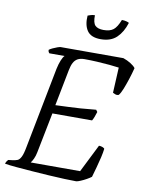

<svg xmlns="http://www.w3.org/2000/svg" viewBox="-104 -976 798 1044"><g transform="rotate(10 294.5 -453.5)"><path d="M391 0Q366 0 326 -1.5Q286 -3 238.5 -6Q191 -9 143.5 -12.5Q96 -16 56.5 -19.5Q17 -23 -7 -27Q-5 -35 -2 -39.5Q1 -44 6 -50L31 -53Q45 -55 56 -59Q67 -63 76 -80.5Q85 -98 92 -137L179 -584Q185 -612 193.5 -632.5Q202 -653 210 -660H126Q124 -662 121.5 -666Q119 -670 119 -678Q125 -683 137.5 -689Q150 -695 163 -699.5Q176 -704 181 -704H527Q550 -696 568.5 -684.5Q587 -673 596 -661Q588 -629 577.5 -597Q567 -565 557 -540Q547 -515 537 -503Q527 -499 517 -503Q507 -507 504 -509L511 -649Q491 -652 458.5 -655Q426 -658 389.5 -660Q353 -662 320 -662Q297 -662 282.5 -654Q268 -646 259.5 -630Q251 -614 246 -588L207 -388Q250 -390 280.5 -391Q311 -392 345 -394.5Q379 -397 430 -402L438 -391Q433 -375 428.5 -363Q424 -351 418 -341H199L155 -119Q151 -98 143.5 -82Q136 -66 129 -58H402L479 -212Q490 -212 499.5 -208Q509 -204 510 -200Q508 -181 501.5 -152.5Q495 -124 486.5 -94Q478 -64 471 -39Q462 -32 446 -23Q430 -14 414.5 -7.5Q399 -1 391 0ZM387 -784Q333 -784 312 -815Q291 -846 295 -898Q300 -900 311 -903.5Q322 -907 334 -907Q333 -865 347.5 -850.5Q362 -836 394 -836Q429 -836 448 -851Q467 -866 483 -907Q497 -907 508 -904Q519 -901 523 -898Q507 -846 475 -815Q443 -784 387 -784Z"/></g></svg>

Font: Texturina 12pt Thin
Style: Italic
Weight: 250
Italic angle: -11°
Designer: Guillermo Torres Carreño
Foundry: Omnibus-Type
Version: Version 1.002